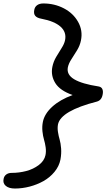

<svg xmlns="http://www.w3.org/2000/svg" viewBox="-80 -794 621 1115"><path d="M6.8 300.8Q-28.3 300.8 -46.4 285.4Q-64.5 270 -59.1 245.1Q-56.2 228.5 -43.5 219.2Q-30.8 210 -12.2 210Q31.2 210 72.3 199.2Q113.3 188.5 145.3 164.3Q177.2 140.1 184.1 106.9Q188.5 85.9 185.1 61.3Q181.6 36.6 175.5 16.6Q169.4 -3.4 166.5 -31.2Q163.6 -59.1 168.9 -85.9Q178.2 -132.8 222.9 -173.8Q267.6 -214.8 341.8 -242.2Q268.6 -267.6 241.2 -311.5Q213.9 -355.5 224.1 -405.8Q230 -435.5 246.1 -463.1Q262.2 -490.7 277.8 -514.9Q293.5 -539.1 297.9 -561Q307.1 -607.4 271.5 -639.2Q235.8 -670.9 161.1 -685.1Q135.3 -689.5 124.8 -701.9Q114.3 -714.4 119.1 -736.8Q122.1 -754.4 136 -764.2Q149.9 -773.9 171.9 -773.9Q236.3 -773.9 290.8 -745.6Q345.2 -717.3 373.5 -667Q401.9 -616.7 390.1 -559.1Q384.3 -529.8 367.7 -502.4Q351.1 -475.1 335 -450.4Q318.8 -425.8 314 -402.8Q305.7 -360.4 351.1 -333.5Q396.5 -306.6 492.2 -292Q509.3 -289.1 514.6 -276.1Q520 -263.2 516.1 -245.1Q510.3 -211.9 482.9 -204.1Q273.4 -150.4 256.8 -71.8Q252.9 -51.3 256.6 -27.6Q260.3 -3.9 266.4 16.6Q272.5 37.1 274.9 67.9Q277.3 98.6 271 132.8Q263.2 171.9 236.3 204.3Q209.5 236.8 172.4 257.6Q135.3 278.3 92.3 289.6Q49.3 300.8 6.8 300.8Z"/></svg>

Font: Shantell Sans Bouncy
Style: Italic
Weight: 400
Italic angle: -11.31°
Designer: Stephen Nixon, Anya Danilova, Shantell Martin
Foundry: Arrow Type
Version: Version 1.006;[9816181b4]